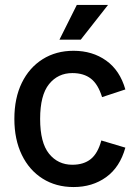

<svg xmlns="http://www.w3.org/2000/svg" viewBox="-20 -745 560 775"><path d="M277 10Q206 10 152 -24Q98 -58 68 -120Q38 -182 38 -265Q38 -349 68 -410.5Q98 -472 152 -506Q206 -540 277 -540Q353 -540 408.5 -500.5Q464 -461 486 -384L392 -353Q376 -405 347 -427.5Q318 -450 272 -450Q214 -450 178 -405.5Q142 -361 142 -265Q142 -169 178 -124.5Q214 -80 272 -80Q318 -80 346.5 -103Q375 -126 389 -178L486 -149Q464 -70 408.5 -30Q353 10 277 10ZM306 -585H220L290 -725H416Z"/></svg>

Font: Radio Canada Big
Style: Regular
Weight: 400
Designer: Étienne Aubert Bonn
Foundry: Coppers and Brasses
Version: Version 1.001